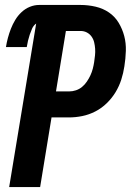

<svg xmlns="http://www.w3.org/2000/svg" viewBox="-20 -755 540 775"><path d="M17 0 126 -660Q115 -652 109.5 -639.5Q104 -627 100 -615Q96 -603 93 -590.5Q90 -578 88 -565H4Q7 -584 12 -602.5Q17 -621 24 -639Q31 -657 41.5 -674.5Q52 -692 67 -706Q82 -720 100.5 -727.5Q119 -735 138 -735H305Q336 -735 366 -728Q396 -721 420 -704.5Q444 -688 459 -663Q474 -638 481.5 -609.5Q489 -581 488 -549.5Q487 -518 482 -487Q478 -460 469.5 -433.5Q461 -407 446.5 -383Q432 -359 411 -338.5Q390 -318 364.5 -305Q339 -292 312 -286.5Q285 -281 258 -281H188L142 0ZM259 -386Q273 -386 286.5 -390.5Q300 -395 311 -404Q322 -413 330.5 -425.5Q339 -438 345 -451Q351 -464 354.5 -477.5Q358 -491 360 -504Q362 -518 363.5 -531.5Q365 -545 364 -558.5Q363 -572 360 -584.5Q357 -597 349.5 -607.5Q342 -618 330.5 -624Q319 -630 305 -630H246L206 -386Z"/></svg>

Font: Iosevka Extrabold Oblique
Style: Regular
Weight: 800
Italic angle: -9°
Monospace: yes
Designer: Belleve Invis
Foundry: Belleve Invis
Version: Version 32.5.0; ttfautohint (v1.8.4)